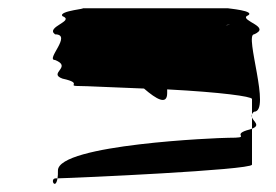

<svg xmlns="http://www.w3.org/2000/svg" viewBox="-20 -697 667 464"><path d="M113 -552C156 -535 95 -520 131 -507C186 -495 134 -489 176 -489C191 -489 223 -487 328 -483C358 -457 384 -442 384 -472V-481C516 -474 587 -464 589 -458V-421C590 -423 591 -425 594 -427C636 -427 570 -614 594 -614C636 -632 563 -646 576 -658C606 -671 524 -677 532 -677H176C201 -677 119 -671 131 -658C162 -646 89 -632 113 -614C156 -614 89 -552 113 -552ZM115 -266C99 -266 114 -236 119 -266ZM119 -266C166 -267 585 -286 589 -299V-386C586 -385 581 -383 576 -382C539 -370 591 -364 532 -364C507 -364 120 -348 120 -285C120 -277 120 -271 119 -266ZM526 -636C528 -637 530 -637 532 -637C538 -637 535 -637 526 -636ZM589 -386C610 -394 593 -403 589 -413ZM589 -413V-421C588 -418 588 -416 589 -413Z"/></svg>

Font: bitstorm
Style: maxext
Weight: 400
Version: Version 0.2